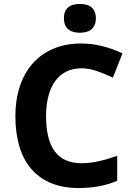

<svg xmlns="http://www.w3.org/2000/svg" viewBox="-20 -945 677 975"><path d="M393.1 -598.1Q349.6 -598.1 316.2 -581.3Q282.7 -564.5 260 -533Q237.3 -501.5 225.6 -456.3Q213.9 -411.1 213.9 -355Q213.9 -297.9 224.4 -253.4Q234.9 -209 256.6 -178.5Q278.3 -147.9 312.3 -132.1Q346.2 -116.2 393.1 -116.2Q436.5 -116.2 480.2 -126Q523.9 -135.7 575.2 -153.8V-26.9Q551.8 -17.1 528.8 -10.3Q505.9 -3.4 481.9 1Q458 5.4 432.9 7.6Q407.7 9.8 378.9 9.8Q296.4 9.8 235.8 -16.6Q175.3 -43 135.7 -90.8Q96.2 -138.7 77.1 -206.1Q58.1 -273.4 58.1 -356Q58.1 -437 80.1 -504.6Q102.1 -572.3 144.5 -621.1Q187 -669.9 249.5 -697Q312 -724.1 393.1 -724.1Q446.3 -724.1 499.8 -710.7Q553.2 -697.3 602.1 -673.8L553.2 -550.8Q513.2 -569.8 472.7 -584Q432.1 -598.1 393.1 -598.1ZM304.7 -852.1Q304.7 -873 311 -887Q317.4 -900.9 328.4 -909.4Q339.4 -918 354.2 -921.4Q369.1 -924.8 385.7 -924.8Q402.3 -924.8 417 -921.4Q431.6 -918 442.6 -909.4Q453.6 -900.9 460.2 -887Q466.8 -873 466.8 -852.1Q466.8 -831.5 460.2 -817.4Q453.6 -803.2 442.6 -794.7Q431.6 -786.1 417 -782.5Q402.3 -778.8 385.7 -778.8Q369.1 -778.8 354.2 -782.5Q339.4 -786.1 328.4 -794.7Q317.4 -803.2 311 -817.4Q304.7 -831.5 304.7 -852.1Z"/></svg>

Font: Droid Sans
Style: Bold
Weight: 700
Foundry: Ascender Corporation
Version: Version 1.00 build 112